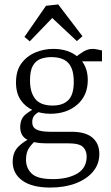

<svg xmlns="http://www.w3.org/2000/svg" viewBox="-20 -643 498 864"><path d="M427 50Q427 96 398 130Q369 164 319.5 182.5Q270 201 206 201Q124 201 80.5 169.5Q37 138 37 85Q37 41 65 14.5Q93 -12 130 -26L148 -17Q128 -1 112.5 20Q97 41 97 76Q97 113 122.5 138Q148 163 218 163Q285 163 327.5 138Q370 113 370 61Q370 35 353.5 18.5Q337 2 287 2H187Q134 2 102.5 -14.5Q71 -31 71 -71Q71 -109 96 -129Q121 -149 149 -160L162 -142Q146 -136 135.5 -124.5Q125 -113 125 -93Q125 -70 144.5 -60Q164 -50 207 -50H302Q365 -50 396 -23.5Q427 3 427 50ZM375 -283Q375 -213 327.5 -172Q280 -131 207 -131Q165 -131 129.5 -146.5Q94 -162 73 -193Q52 -224 52 -272Q52 -325 76.5 -358Q101 -391 139.5 -407Q178 -423 220 -423Q289 -423 332 -385.5Q375 -348 375 -283ZM115 -281Q115 -227 139 -197.5Q163 -168 217 -168Q263 -168 287.5 -192.5Q312 -217 312 -275Q312 -333 287.5 -359.5Q263 -386 210 -386Q185 -386 163 -378Q141 -370 128 -347.5Q115 -325 115 -281ZM329 -367 313 -380Q337 -400 356.5 -411.5Q376 -423 397 -423Q406 -423 417.5 -420.5Q429 -418 439 -416V-367ZM90 -477 187 -617 242 -623 351 -480 326 -458 215 -562 114 -457Z"/></svg>

Font: Rasa Light
Style: Regular
Weight: 300
Designer: Anna Giedrys (Yrsa+Rasa design), David Brezina (Yrsa art-direction, Rasa art-direction, design)
Foundry: Rosetta Type Foundry
Version: Version 2.004